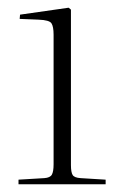

<svg xmlns="http://www.w3.org/2000/svg" viewBox="-20 -852 317 498"><path d="M28 -374V-386L95 -390Q110 -391 114.5 -399Q119 -407 119 -426V-762Q119 -783 113.5 -791.5Q108 -800 80 -801L31 -803L32 -814L158 -832L164 -827V-424Q164 -405 168.5 -398Q173 -391 189 -390L254 -386V-374Z"/></svg>

Font: Literata 72pt ExtraLight
Style: Regular
Weight: 200
Designer: Latin by Veronika Burian and Jose Scaglione. Greek by Irene Vlachou. Cyrillic by Vera Evstafieva.
Foundry: TypeTogether
Version: Version 3.002